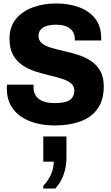

<svg xmlns="http://www.w3.org/2000/svg" viewBox="-20 -716 640 1111"><path d="M296.5 10Q242 10 192.2 -2.2Q142.5 -14.5 103.5 -40.2Q64.5 -66 42 -106.5Q19.5 -147 19.5 -203.5Q19.5 -209 19.5 -214.5Q19.5 -220 20.5 -226H175Q174 -221.5 174 -218Q174 -214.5 174 -210Q174 -182.5 187 -162.2Q200 -142 227.2 -130.8Q254.5 -119.5 296 -119.5Q336.5 -119.5 361.5 -127.2Q386.5 -135 398.2 -151.2Q410 -167.5 410 -191.5Q410 -219 389.5 -235Q369 -251 335.8 -261.2Q302.5 -271.5 262.8 -280.8Q223 -290 182.8 -303.2Q142.5 -316.5 109.2 -339Q76 -361.5 55.5 -398.5Q35 -435.5 35 -492Q35 -561 72 -606Q109 -651 170.2 -673.5Q231.5 -696 305 -696Q376.5 -696 435.8 -674.8Q495 -653.5 530.2 -609.2Q565.5 -565 565.5 -494.5V-482H413V-491Q413 -515.5 400.8 -534Q388.5 -552.5 364.5 -562.8Q340.5 -573 304.5 -573Q273.5 -573 250.5 -565.8Q227.5 -558.5 215.2 -544.5Q203 -530.5 203 -508.5Q203 -481 223.2 -465Q243.5 -449 276.8 -439.2Q310 -429.5 350.2 -420.5Q390.5 -411.5 430.5 -399Q470.5 -386.5 504.2 -364.8Q538 -343 559 -307.5Q580 -272 580.5 -217.5Q580.5 -136 544.2 -86Q508 -36 444 -13Q380 10 296.5 10ZM230.5 375V359Q261 327 276 291.5Q291 256 291 219.5H230.5V73.5H364.5V197.5Q364.5 247 348.5 293.5Q332.5 340 300 375Z"/></svg>

Font: Chivo Mono Medium
Style: Regular
Weight: 500
Monospace: yes
Designer: Hector Gatti
Foundry: Omnibus-Type
Version: Version 1.008